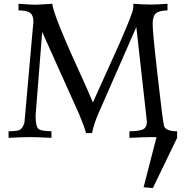

<svg xmlns="http://www.w3.org/2000/svg" viewBox="-20 -713 958 993"><path d="M896 0Q818.8 -3.9 772.5 -3.9Q721.7 -3.9 649.4 0V-34.2Q697.8 -34.2 718.8 -43.7Q739.7 -53.2 739.7 -84Q739.7 -90.8 685.1 -573.2L491.7 -132.3Q466.3 -76.2 456.1 -24.9H424.8Q418.9 -51.8 389.6 -121.6L198.2 -547.9L164.1 -115.2Q164.1 -64.5 176.3 -49.3Q188.5 -34.2 246.1 -34.2V0Q177.7 -3.9 132.3 -3.9Q91.8 -3.9 24.4 0V-34.2Q64.9 -34.2 80.8 -40.8Q96.7 -47.4 106.4 -78.6L152.8 -601.6Q152.8 -633.8 135.7 -646.5Q118.7 -659.2 75.7 -659.2V-693.4Q144 -688.5 166 -688.5Q179.2 -688.5 251 -693.4Q251 -643.6 414.1 -289.6Q444.3 -222.2 460.4 -183.1L597.2 -486.3Q663.6 -637.7 668.9 -668.9Q669.9 -680.2 669.9 -693.4Q726.1 -689.5 759.8 -689.5Q793.9 -689.5 846.2 -693.4V-659.2Q800.8 -658.2 785.2 -642.8Q769.5 -627.4 769.5 -588.4Q769.5 -545.9 795.7 -316.9Q821.8 -87.9 827.6 -64.5Q834 -34.2 896 -34.2ZM770.5 259.8 722.7 255.4 791 -9.8 877.4 -15.1 896 0Z"/></svg>

Font: Almanac
Style: Regular
Weight: 400
Designer: Eden's Almanac
Version: Version 3.501;March 28, 2021;FontCreator 13.0.0.2683 64-bit